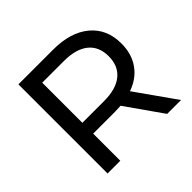

<svg xmlns="http://www.w3.org/2000/svg" viewBox="-169 -883 1066 1066"><g transform="rotate(-45 363.5 -350.0)"><path d="M573 0H682L516 -235C565.3 -252.3 603.3 -280 630 -318C656.7 -356 670 -402 670 -456C670 -532 644 -591.7 592 -635C540 -678.3 468.7 -700 378 -700H105V0H205V-213H378C388.7 -213 403.3 -213.7 422 -215ZM520 -339C486.7 -311.7 438.3 -298 375 -298H205V-613H375C438.3 -613 486.7 -599.5 520 -572.5C553.3 -545.5 570 -506.7 570 -456C570 -405.3 553.3 -366.3 520 -339Z"/></g></svg>

Font: ICO Headline
Style: Regular
Weight: 500
Designer: Julieta Ulanovsky
Foundry: Julieta Ulanovsky
Version: Version 7.200